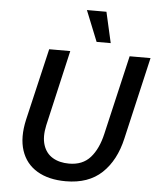

<svg xmlns="http://www.w3.org/2000/svg" viewBox="-59 -928 816 989"><g transform="rotate(5 349.0 -434.0)"><path d="M318 10Q229 10 169.5 -25.5Q110 -61 88 -128Q66 -195 87 -288L174 -660H283L193 -268Q180 -208 193.5 -166Q207 -124 242 -103Q277 -82 327 -82Q397 -82 437 -127Q477 -172 495 -251L590 -660H698L600 -236Q574 -121 504.5 -55.5Q435 10 318 10ZM451 -878 487 -719H414L350 -878Z"/></g></svg>

Font: Kantumruy Pro Medium
Style: Italic
Weight: 500
Italic angle: -13°
Designer: Sovichet Tep
Foundry: Sovichet Tep
Version: Version 1.002